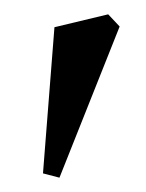

<svg xmlns="http://www.w3.org/2000/svg" viewBox="-20 -128 204 268"><path d="M63 120 40 114 56 -90 131 -108 147 -91Z"/></svg>

Font: Manuale
Style: Regular
Weight: 400
Designer: Eduardo Tunni / Pablo Cosgaya
Foundry: Eduardo Tunni / Pablo Cosgaya
Version: Version 1.002